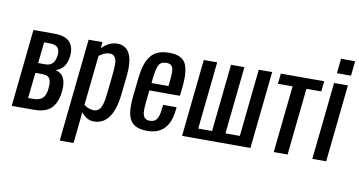

<svg xmlns="http://www.w3.org/2000/svg" viewBox="-87 -993 2644 1414"><g transform="rotate(10 1235.0 -286.5)"><path d="M30.8 0 91.3 -578.1H250.5Q293 -578.1 322.8 -566.9Q352.5 -555.7 367.7 -535.6Q382.8 -515.6 388.2 -492.2Q392.1 -476.1 392.1 -457Q392.1 -448.7 391.1 -439.5Q382.3 -339.4 303.2 -315.4Q378.9 -299.3 378.9 -200.2Q378.9 -185.1 377 -168.5Q368.7 -86.4 327.6 -43.2Q286.6 0 195.8 0ZM139.6 -78.1H181.2Q221.7 -78.1 245.8 -98.4Q270 -118.7 275.4 -171.9Q275.9 -188.5 276.9 -201.7Q277.8 -214.8 274.9 -224.9Q272 -234.9 269.5 -242.2Q267.1 -249.5 261.2 -254.4Q255.4 -259.3 250.2 -262.2Q245.1 -265.1 237.1 -266.8Q229 -268.6 222.2 -269Q215.3 -269.5 205.6 -269.5H160.2ZM167.5 -344.2H222.2Q255.4 -344.2 274.9 -363.8Q294.4 -383.3 299.3 -427.2Q299.8 -434.1 299.8 -440.4Q299.8 -469.7 284.7 -484.4Q266.1 -502 228 -502H184.6Z M423.3 190.4 503.9 -578.1H607.4L603 -531.7Q655.8 -586.4 718.3 -586.4Q743.2 -586.4 762.5 -577.9Q781.7 -569.3 793.7 -556.2Q805.7 -543 813.7 -523.4Q821.8 -503.9 825.2 -484.9Q828.6 -465.8 829.6 -442.9Q830.1 -429.7 830.1 -418.5Q829.6 -410.2 829.6 -402.8Q828.6 -385.7 827.1 -367.2L812.5 -229.5Q787.6 8.3 644.5 8.3Q592.8 8.3 551.3 -43.5L526.9 190.4ZM632.8 -73.2Q649.4 -73.2 661.6 -81.5Q673.8 -89.8 681.2 -102.1Q688.5 -114.3 694.3 -136.5Q700.2 -158.7 702.9 -178.2Q705.6 -197.8 709 -229L723.6 -367.2Q727.1 -406.2 727.1 -437Q727.1 -467.8 714.1 -486.3Q701.2 -504.9 674.3 -504.9Q638.7 -504.9 596.7 -473.6L557.1 -100.6Q590.8 -73.2 632.8 -73.2Z M1044.4 8.3Q994.6 8.3 962.9 -6.3Q931.2 -21 915.5 -49.8Q899.9 -79.1 896 -122.1Q894.5 -137.7 895 -155.3Q895 -186 898.9 -222.2L913.1 -356Q919.4 -416 931.9 -457.5Q944.3 -499 966.8 -528.8Q989.3 -558.6 1023.7 -572.5Q1058.1 -586.4 1106.4 -586.4Q1158.7 -586.4 1190.2 -569.6Q1221.7 -552.7 1234.4 -520.5Q1246.6 -488.3 1248.5 -441.4Q1249 -432.6 1249 -423.3Q1249 -383.8 1243.2 -335.4L1237.8 -288.1H1009.3L1001 -210Q999.5 -193.4 998.8 -186Q998 -178.7 997.1 -164.6Q996.1 -150.4 996.3 -143.8Q996.6 -137.2 996.8 -125.7Q997.1 -114.3 999 -108.9Q1001 -103.5 1003.7 -95.5Q1006.3 -87.4 1010.7 -83.5Q1015.1 -79.6 1020.8 -75.4Q1026.4 -71.3 1034.2 -69.8Q1042 -68.4 1051.8 -68.4Q1086.4 -68.4 1102.5 -92.3Q1118.7 -116.2 1123.5 -165L1127.4 -200.7H1228.5L1225.6 -177.2Q1206.5 8.3 1044.4 8.3ZM1015.6 -344.2H1142.6L1147.5 -396.5Q1150.4 -423.8 1150.4 -445.3Q1149.9 -452.1 1149.9 -458Q1148.9 -483.4 1136.5 -496.6Q1124 -509.8 1097.7 -509.8Q1058.6 -509.8 1042.7 -481.9Q1026.9 -454.1 1018.6 -376.5Z M1304.7 0 1365.2 -578.1H1465.3L1412.6 -73.7H1516.1L1568.8 -578.1H1668.9L1616.2 -73.7H1723.6L1776.4 -578.1H1876.5L1815.9 0Z M1990.2 0 2043 -500.5H1933.1L1941.4 -578.1H2265.6L2257.3 -500.5H2146.5L2093.8 0Z M2278.8 0 2339.4 -578.1H2442.9L2382.3 0ZM2347.7 -652.8 2358.9 -762.7H2464.4L2453.1 -652.8Z"/></g></svg>

Font: Oswald
Style: Regular
Weight: 400
Designer: Vernon Adams
Foundry: Vernon Adams
Version: 3.0; ttfautohint (v0.94.23-7a4d-dirty) -l 8 -r 50 -G 200 -x 